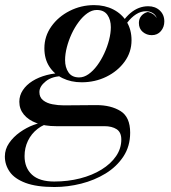

<svg xmlns="http://www.w3.org/2000/svg" viewBox="-68 -490 685 770"><path d="M150.5 260Q78.5 260 34.5 243.5Q-9.5 227 -29 199Q-48.5 171 -48.5 137.5Q-48.5 108.5 -31.5 83.8Q-14.5 59 12 40.2Q38.5 21.5 66.8 11Q95 0.5 117.5 0.5H143.5Q108 7 82.8 26.8Q57.5 46.5 44 74.8Q30.5 103 30.5 136Q30.5 183 60.2 210.5Q90 238 149.5 238Q204.5 238 253.2 225.5Q302 213 339.2 190Q376.5 167 397.5 136.2Q418.5 105.5 418.5 69.5Q418.5 40.5 399.8 28.2Q381 16 350.5 16Q341 16 320.8 16Q300.5 16 275.2 16Q250 16 225.5 16Q201 16 182.2 16Q163.5 16 157 16Q112 16 79 3.8Q46 -8.5 27.8 -30.5Q9.5 -52.5 9.5 -82Q9.5 -107 23.5 -128.2Q37.5 -149.5 62.2 -165Q87 -180.5 119.5 -189Q152 -197.5 189.5 -197.5L188.5 -185Q141.5 -185 115.8 -164.2Q90 -143.5 90 -121Q90 -99.5 105 -87.8Q120 -76 142.5 -71.8Q165 -67.5 187.5 -67.5Q205 -67.5 230.5 -67.8Q256 -68 280.2 -68.2Q304.5 -68.5 318.5 -68.5Q377 -68.5 415.5 -44.5Q454 -20.5 454 42Q454 96.5 427 137.5Q400 178.5 355.5 205.8Q311 233 257.5 246.5Q204 260 150.5 260ZM259.5 -160Q217 -160 183 -176.5Q149 -193 129.5 -223.5Q110 -254 110 -296.5Q110 -344.5 137.8 -383.8Q165.5 -423 211.2 -446.2Q257 -469.5 309.5 -469.5Q352.5 -469.5 386.5 -452Q420.5 -434.5 440 -402.8Q459.5 -371 459.5 -328.5Q459.5 -281 431.8 -242.8Q404 -204.5 358.5 -182.2Q313 -160 259.5 -160ZM249.5 -179.5Q268.5 -179.5 287 -192.5Q305.5 -205.5 321.8 -227.5Q338 -249.5 350.2 -276Q362.5 -302.5 369.5 -330Q376.5 -357.5 376.5 -381Q376.5 -410.5 362.8 -430.2Q349 -450 320 -450Q301 -450 282.5 -437Q264 -424 247.8 -402.2Q231.5 -380.5 219.2 -354Q207 -327.5 200 -300.2Q193 -273 193 -249Q193 -219.5 206.8 -199.5Q220.5 -179.5 249.5 -179.5ZM526.5 -465Q554.5 -465 572.8 -448Q591 -431 591 -404Q591 -381.5 577.2 -365.2Q563.5 -349 540.5 -349Q520 -349 504.5 -362Q489 -375 489 -398Q489 -415 499.2 -426.8Q509.5 -438.5 525 -442Q535.5 -440 544.8 -434Q554 -428 560.5 -417.5Q556 -431 544 -438Q532 -445 518 -445Q497 -445 477.8 -432.8Q458.5 -420.5 441.5 -398.2Q424.5 -376 410 -346.5L396 -354.5Q422.5 -410 455 -437.5Q487.5 -465 526.5 -465Z"/></svg>

Font: Bodoni Moda 11pt Medium
Style: Italic
Weight: 500
Italic angle: -13°
Designer: Owen Earl
Foundry: indestructible type
Version: Version 2.004